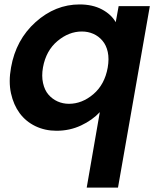

<svg xmlns="http://www.w3.org/2000/svg" viewBox="-20 -582 718 866"><path d="M29.8 -277.8Q51.8 -402.8 140.6 -482.4Q229.5 -562 338.9 -562Q397.5 -562 439.7 -539.6Q481.9 -517.1 502 -481.9L515.1 -554.2H655.8L512.2 264.2H371.1L430.2 -76.2Q396.5 -40 345.5 -16.1Q294.4 7.8 234.9 7.8Q183.1 7.8 139.9 -12.9Q96.7 -33.7 68.8 -71.3Q41 -108.9 29.5 -161.4Q18.1 -213.9 29.8 -277.8ZM465.8 -276.9Q472.7 -316.9 466.1 -347.4Q459.5 -377.9 442.1 -398.4Q424.8 -418.9 400.9 -429.4Q377 -439.9 349.1 -439.9Q290.5 -439.9 239 -396.7Q187.5 -353.5 173.8 -277.8Q167 -239.3 174.1 -207.3Q181.2 -175.3 198.5 -155.3Q215.8 -135.3 239.7 -124.5Q263.7 -113.8 291 -113.8Q350.1 -113.8 401.1 -157.2Q452.1 -200.7 465.8 -276.9Z"/></svg>

Font: SVN-Poppins SemiBold
Style: Italic
Weight: 600
Italic angle: -10°
Designer: Ninad Kale (Devanagari), Jonny Pinhorn (Latin)
Foundry: Indian Type Foundry
Version: Version 3.002 2017